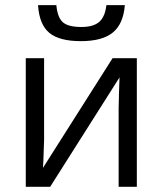

<svg xmlns="http://www.w3.org/2000/svg" viewBox="-20 -722 628 742"><path d="M150.4 -497.1V-181.6L147.5 -99.1L146 -73.2L415 -497.1H508.8V0H438.5V-303.7L439.9 -363.8L441.9 -422.9L173.8 0H79.6V-497.1ZM292.5 -563Q209 -563 170.4 -595.2Q131.8 -627.4 127 -702.1H197.8Q202.1 -654.8 222.7 -636.2Q243.2 -617.7 294.4 -617.7Q341.3 -617.7 363.8 -637.7Q386.2 -657.7 391.1 -702.1H462.4Q457 -630.4 416.5 -596.7Q376 -563 292.5 -563Z"/></svg>

Font: Bpm'online Open Sans
Style: Regular
Weight: 400
Foundry: Ascender Corporation
Version: Version 1.10